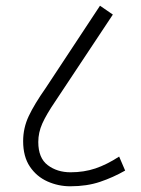

<svg xmlns="http://www.w3.org/2000/svg" viewBox="-20 -652 493 672"><path d="M226 0Q184 0 146 -17Q108 -34 84.5 -69Q61 -104 61 -158Q61 -204 80.5 -245.5Q100 -287 140 -344L330 -632L375 -601L174 -298Q142 -251 128 -219.5Q114 -188 114 -155Q114 -99 147 -74Q180 -49 227 -49Q274 -49 314 -62.5Q354 -76 397 -104L418 -55Q376 -31 330 -15.5Q284 0 226 0Z"/></svg>

Font: Noto Sans Condensed Light
Style: Regular
Weight: 300
Width: 3
Designer: Monotype Design Team
Foundry: Monotype Imaging Inc.
Version: Version 2.013; ttfautohint (v1.8.4.7-5d5b)